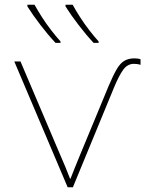

<svg xmlns="http://www.w3.org/2000/svg" viewBox="-20 -786 640 806"><path d="M264 0 40 -528H66L231 -140Q244 -111 254.5 -85Q265 -59 274 -36H276Q285 -58 294 -81.5Q303 -105 315 -133L436 -425Q455 -470 470 -495.5Q485 -521 502.5 -531Q520 -541 544 -541Q561 -541 570 -537V-514Q558 -518 542 -518Q515 -518 497 -493Q479 -468 458 -417L286 0ZM373 -606Q342 -639 309.5 -681.5Q277 -724 255 -759V-766H285Q297 -744 315.5 -715Q334 -686 355 -659Q376 -632 394 -612V-606ZM213 -606Q182 -639 149.5 -681.5Q117 -724 95 -759V-766H125Q137 -744 155.5 -715Q174 -686 195 -659Q216 -632 234 -612V-606Z"/></svg>

Font: Noto Sans Mono Thin
Style: Regular
Weight: 100
Designer: Monotype Design Team
Foundry: Monotype Imaging Inc.
Version: Version 2.014